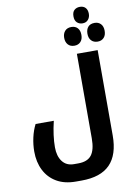

<svg xmlns="http://www.w3.org/2000/svg" viewBox="-136 -1209 1078 1537"><g transform="rotate(-10 403.0 -440.0)"><path d="M352 246Q260 246 196 208.5Q132 171 98.5 104.5Q65 38 65 -48Q65 -104 77.5 -160.5Q90 -217 114 -264H262Q234 -147 234 -53Q234 19 267 62.5Q300 106 361 106H396Q471 106 504 63Q537 20 537 -73V-760H706V-66Q706 90 630 168Q554 246 398 246ZM625 -992Q598 -992 580 -1009Q562 -1026 562 -1059Q562 -1094 580 -1110Q598 -1126 625 -1126Q654 -1126 670.5 -1108.5Q687 -1091 687 -1059Q687 -1031 670.5 -1011.5Q654 -992 625 -992ZM530 -827Q496 -827 477.5 -848Q459 -869 459 -903Q459 -937 477.5 -958Q496 -979 530 -979Q562 -979 580.5 -959Q599 -939 599 -903Q599 -867 580 -847Q561 -827 530 -827ZM719 -827Q686 -827 667 -847.5Q648 -868 648 -903Q648 -938 666 -958.5Q684 -979 719 -979Q750 -979 769 -959Q788 -939 788 -903Q788 -867 769 -847Q750 -827 719 -827Z"/></g></svg>

Font: Noto Kufi Arabic ExtraBold
Style: Regular
Weight: 800
Designer: Monotype Design Team, David Williams, Khaled Hosny
Foundry: Google LLC
Version: Version 2.109; ttfautohint (v1.8.4.7-5d5b)